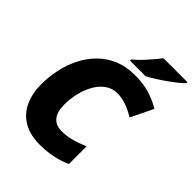

<svg xmlns="http://www.w3.org/2000/svg" viewBox="-258 -1063 1210 1210"><g transform="rotate(45 347.0 -458.5)"><path d="M314.9 9.8Q225.6 9.8 167 -25.1Q108.4 -60.1 79.6 -122.6Q50.8 -185.1 50.8 -268.1Q50.8 -332 64.5 -397Q78.1 -461.9 106.9 -520.8Q135.7 -579.6 180.7 -625.7Q225.6 -671.9 287.6 -698.5Q349.6 -725.1 430.2 -725.1Q501.5 -725.1 558.1 -708.3Q614.7 -691.4 665 -661.1L592.8 -512.2Q547.4 -539.1 509.3 -552.5Q471.2 -565.9 430.2 -565.9Q386.7 -565.9 352.3 -542Q317.9 -518.1 293.7 -477.1Q269.5 -436 256.8 -384.5Q244.1 -333 244.1 -277.8Q244.1 -212.9 271.7 -180.4Q299.3 -147.9 350.1 -147.9Q393.6 -147.9 435.1 -158.7Q476.6 -169.4 529.8 -191.9V-34.2Q477.5 -10.7 424.1 -0.5Q370.6 9.8 314.9 9.8ZM341.8 -767.1V-778.3Q376.5 -806.6 414.3 -848.9Q452.1 -891.1 480 -927.2H693.8V-919.9Q683.1 -906.7 657.5 -886Q631.8 -865.2 599.9 -842.5Q567.9 -819.8 536.1 -799.8Q504.4 -779.8 481 -767.1Z"/></g></svg>

Font: Open Sans ExtraBold
Style: Italic
Weight: 800
Italic angle: -12°
Designer: Monotype Design Team
Foundry: Monotype Imaging Inc.
Version: Version 3.000; ttfautohint (v1.8.4)